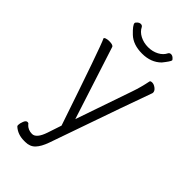

<svg xmlns="http://www.w3.org/2000/svg" viewBox="-274 -961 1047 1047"><g transform="rotate(45 250.0 -437.5)"><path d="M363 -880Q368 -888 378 -888Q388 -888 397 -880Q406 -872 406 -868Q404 -857 374 -820Q332 -778 263.5 -778Q195 -778 156 -815Q117 -852 117 -867Q117 -872 126 -880Q135 -888 145 -888Q155 -888 160 -880Q172 -855 200 -840.5Q228 -826 262 -826Q296 -826 323.5 -840.5Q351 -855 363 -880ZM204 -109 231 -190Q77 -646 57 -687L56 -691L64 -696Q75 -700 89 -700Q119 -700 123 -689L259 -268L371 -593Q389 -644 400 -700Q402 -706 415 -706Q428 -706 442.5 -695Q457 -684 457 -670Q457 -666 454 -659Q431 -599 249 -77Q233 -32 211.5 -9.5Q190 13 154 13H145Q96 13 64 -16Q61 -19 61 -25Q61 -38 68 -55.5Q75 -73 86 -73Q94 -73 98 -67V-66Q118 -44 149 -44Q182 -44 204 -109Z"/></g></svg>

Font: Moon Stars Kai T HW Light
Style: Regular
Weight: 300
Designer: GuiWonder
Version: Version 1.101